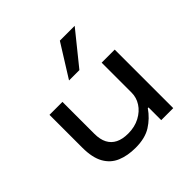

<svg xmlns="http://www.w3.org/2000/svg" viewBox="-190 -956 1153 1153"><g transform="rotate(-45 386.5 -379.5)"><path d="M335 9Q267 9 216 -12.5Q165 -34 137 -84Q109 -134 109 -218V-497H219V-226Q219 -178 235.5 -146.5Q252 -115 284 -99Q316 -83 364 -83Q420 -83 463 -106Q506 -129 529 -165Q552 -201 552 -242V-497H663V0H561V-108H555Q519 -56 467.5 -23.5Q416 9 335 9ZM338 -560 468 -768H594L426 -560Z"/></g></svg>

Font: Nunito Sans 7pt Expanded Medium
Style: Regular
Weight: 500
Width: 7
Designer: Vernon Adams
Foundry: Vernon Adams
Version: Version 3.101;gftools[0.9.27]